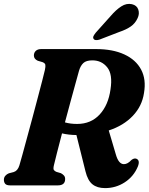

<svg xmlns="http://www.w3.org/2000/svg" viewBox="-21 -952 763 986"><path d="M687 -97Q665.5 -45.5 619.8 -15.8Q574 14 518.5 14Q478 14 453.8 -5.5Q429.5 -25 418 -72L371.5 -258.5Q331 -259 297.5 -267Q283 -212 271.8 -167.8Q260.5 -123.5 256 -104Q251.5 -85.5 255.5 -79.2Q259.5 -73 268.5 -69.5L292 -62.5Q302 -57 307.8 -50.2Q313.5 -43.5 313.5 -32.5Q313.5 0 276 0H31.5Q12.5 0 5.8 -8Q-1 -16 -1 -28.5Q-1 -41 6.5 -49.5Q14 -58 24.5 -62L49.5 -68.5Q70 -75 78.5 -102.5Q83.5 -119 93.8 -156.5Q104 -194 117.5 -243.5Q131 -293 145.5 -346.8Q160 -400.5 173 -450.5Q186 -500.5 196 -538.2Q206 -576 209.5 -592.5Q213.5 -611 211.8 -619.5Q210 -628 197 -633L173 -640Q153 -649 153 -667Q153 -681.5 162.8 -690.8Q172.5 -700 191 -700H472Q558 -700 617.5 -672.5Q677 -645 703.8 -594.5Q730.5 -544 718.5 -474.5Q708.5 -407 661 -357Q613.5 -307 537.5 -282L574 -158.5Q588 -109 615.5 -109Q634.5 -109 654 -130.5Q659 -134.5 665.8 -137Q672.5 -139.5 679 -137Q699.5 -129 687 -97ZM385 -589.5Q380 -571.5 368.5 -529.8Q357 -488 342.2 -433.8Q327.5 -379.5 312.5 -323.5Q340.5 -315.5 375 -315.5Q446 -315.5 490.8 -364Q535.5 -412.5 546.5 -493Q558.5 -570 529.8 -606Q501 -642 453.5 -642Q421.5 -642 407 -628.2Q392.5 -614.5 385 -589.5ZM547.5 -870Q575 -902 601.8 -919.2Q628.5 -936.5 656.5 -930.5Q682 -924.5 689.2 -902.8Q696.5 -881 685.5 -858.5Q673.5 -832 650.5 -816Q627.5 -800 592 -788L489.5 -748.5Q480 -745.5 471.2 -746.2Q462.5 -747 459 -753.5Q455.5 -760 459.8 -768Q464 -776 471 -784.5Z"/></svg>

Font: Fraunces 72pt Soft
Style: Bold Italic
Weight: 700
Italic angle: -16°
Version: Version 1.000;[b76b70a41]